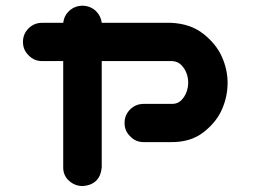

<svg xmlns="http://www.w3.org/2000/svg" viewBox="-20 -625 865 657"><path d="M58.6 -481.4Q58.6 -508.8 77.6 -527.8Q96.7 -546.9 124 -546.9H196.3Q199.2 -571.3 216.8 -587.9Q236.3 -605.5 263.7 -605.5Q290 -604.5 308.6 -586.9Q325.2 -570.3 328.1 -546.9H565.4Q631.8 -543.9 675.8 -509.3Q719.7 -474.6 739.3 -430.7Q758.8 -386.7 758.8 -341.8Q758.8 -294.9 739.7 -251Q720.7 -207 676.3 -172.4Q631.8 -137.7 563.5 -138.7H471.7Q444.3 -138.7 425.8 -158.2Q406.2 -176.8 406.2 -204.1Q406.2 -231.4 425.3 -250.5Q444.3 -269.5 471.7 -269.5H569.3Q587.9 -269.5 600.1 -281.7Q612.3 -293.9 618.2 -310.1Q624 -326.2 624 -342.8Q624 -358.4 618.2 -374.5Q612.3 -390.6 600.1 -402.8Q587.9 -415 569.3 -416H328.1V-51.8Q322.3 6.8 263.7 11.7Q236.3 11.7 216.3 -6.3Q196.3 -24.4 196.3 -51.8V-416H124Q96.7 -416 78.1 -435.5Q58.6 -454.1 58.6 -481.4Z"/></svg>

Font: Nico Moji
Style: Regular
Weight: 400
Version: Version 1.02